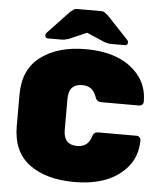

<svg xmlns="http://www.w3.org/2000/svg" viewBox="-61 -974 869 1037"><g transform="rotate(5 373.5 -456.0)"><path d="M305 -434V-266Q305 -185 379 -185Q436 -185 454 -239Q459 -256 466.5 -262Q474 -268 491 -268H695Q704 -268 710.5 -261.5Q717 -255 717 -246Q717 -159 667 -100Q575 10 380 10Q227 10 136 -57.5Q45 -125 45 -265V-435Q45 -572 138 -641Q231 -710 380 -710Q575 -710 667 -600Q717 -541 717 -454Q717 -445 710.5 -438.5Q704 -432 695 -432H491Q475 -432 467.5 -438Q460 -444 454 -461Q435 -515 379 -515Q305 -515 305 -434ZM315 -922H445Q456 -922 461 -919Q466 -916 482 -903L599 -779Q604 -774 604 -766Q604 -750 588 -750H517Q498 -750 477 -757L380 -799L283 -757Q262 -750 243 -750H172Q156 -750 156 -766Q156 -774 161 -779L278 -903Q294 -916 299 -919Q304 -922 315 -922Z"/></g></svg>

Font: Rubik One
Style: Regular
Weight: 400
Designer: Hubert and Fischer with Elvire Volk Leonovitch
Foundry: Hubert and Fischer with Elvire Volk Leonovitch
Version: Version 1.001